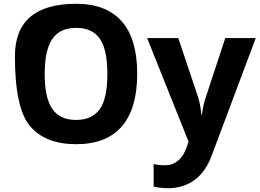

<svg xmlns="http://www.w3.org/2000/svg" viewBox="-20 -745 1359 1005"><path d="M253.7 -540.8Q213.9 -482.4 213.9 -357.4Q213.9 -232.4 253.9 -174.8Q293.9 -117.2 377.9 -117.2Q461.9 -117.2 502 -173.3Q542 -229.5 542 -357.4Q542 -485.4 502.7 -542.2Q463.4 -599.1 378.4 -599.1Q293.5 -599.1 253.7 -540.8ZM378.9 -725.1Q536.6 -725.1 617.4 -633.1Q698.2 -541 698.2 -358.9Q698.2 -176.8 617.7 -83.5Q537.1 9.8 378.4 9.8Q219.7 9.8 138.9 -82.8Q58.1 -175.3 58.1 -450.2Q58.1 -725.1 378.9 -725.1ZM859.9 240.2Q821.8 240.2 784.2 231.9V113.8Q811 120.1 846.7 120.1Q882.3 120.1 911.9 95.9Q941.4 71.8 958 22.9L966.8 -3.9L750 -545.9H913.1L1016.1 -238.8Q1029.3 -198.7 1034.2 -144H1037.1Q1042.5 -194.3 1058.1 -238.8L1159.2 -545.9H1318.8L1087.9 69.8Q1056.2 155.3 997.3 197.8Q938.5 240.2 859.9 240.2Z"/></svg>

Font: OpenSans-Bold
Style: Bold
Weight: 700
Foundry: Ascender Corporation
Version: Version 1.10